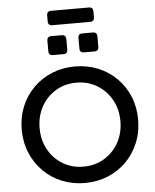

<svg xmlns="http://www.w3.org/2000/svg" viewBox="-70 -1193 1018 1262"><g transform="rotate(-5 439.0 -561.5)"><path d="M439 12Q358 12 288 -16.5Q218 -45 166 -97Q114 -149 84.5 -219.5Q55 -290 55 -373Q55 -456 84 -526Q113 -596 165.5 -648Q218 -700 288 -728.5Q358 -757 439 -757Q520 -757 590 -728.5Q660 -700 712.5 -648Q765 -596 794 -526Q823 -456 823 -373Q823 -290 793.5 -219.5Q764 -149 712 -97Q660 -45 590 -16.5Q520 12 439 12ZM439 -96Q516 -96 576 -132.5Q636 -169 671 -231.5Q706 -294 706 -373Q706 -451 671.5 -513.5Q637 -576 576.5 -613Q516 -650 439 -650Q362 -650 301.5 -613Q241 -576 207 -513.5Q173 -451 173 -373Q173 -294 207.5 -231.5Q242 -169 302 -132.5Q362 -96 439 -96ZM315 -1040Q287 -1040 287 -1068V-1107Q287 -1135 315 -1135H564Q592 -1135 592 -1107V-1068Q592 -1040 564 -1040ZM302 -844Q274 -844 274 -872V-941Q274 -969 302 -969H371Q399 -969 399 -941V-872Q399 -844 371 -844ZM507 -844Q479 -844 479 -872V-941Q479 -969 507 -969H576Q604 -969 604 -941V-872Q604 -844 576 -844Z"/></g></svg>

Font: Pitagon Sans Text SemiBold
Style: Regular
Weight: 600
Designer: Travis Tran
Foundry: Pitagon
Version: Version 1.001; ttfautohint (v1.8.4.7-5d5b);gftools[0.9.26]